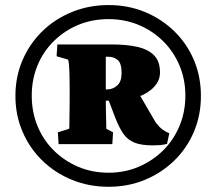

<svg xmlns="http://www.w3.org/2000/svg" viewBox="-20 -714 843 747"><path d="M205.1 -199.2 249 -212.9Q250 -215.8 250 -235.8Q250 -255.9 250.5 -280.8Q251 -305.7 251 -321.3V-375Q251 -392.6 250.5 -416.5Q250 -440.4 248.5 -460Q247.1 -479.5 244.1 -482.4L200.2 -495.1L203.1 -541H416Q472.7 -541 514.2 -531.7Q555.7 -522.5 579.1 -499Q602.5 -475.6 602.5 -431.6Q602.5 -400.4 579.1 -375.5Q555.7 -350.6 515.6 -336.4Q475.6 -322.3 424.8 -322.3H388.7V-366.2Q390.6 -366.2 393.6 -366.2Q396.5 -366.2 397.5 -366.2Q418.9 -366.2 436 -381.3Q453.1 -396.5 453.1 -429.7Q453.1 -467.8 438 -480.5Q422.9 -493.2 401.4 -493.2H391.6V-321.3Q391.6 -305.7 392.1 -282.2Q392.6 -258.8 393.1 -239.3Q393.6 -219.7 393.6 -212.9L419.9 -199.2L417 -153.3H208ZM574.2 -148.4Q529.3 -148.4 502.9 -159.2Q476.6 -169.9 460.4 -192.9Q444.3 -215.8 429.7 -252.9L399.4 -332L516.6 -356.4L582 -244.1Q586.9 -234.4 600.6 -220.2Q614.3 -206.1 638.7 -195.3L629.9 -154.3Q615.2 -150.4 602.5 -149.4Q589.8 -148.4 574.2 -148.4ZM402.3 12.7Q326.2 12.7 260.3 -14.2Q194.3 -41 145 -88.9Q95.7 -136.7 67.9 -201.2Q40 -265.6 40 -340.8Q40 -416 67.9 -480.5Q95.7 -544.9 145 -592.8Q194.3 -640.6 260.3 -667.5Q326.2 -694.3 402.3 -694.3Q478.5 -694.3 543.5 -667.5Q608.4 -640.6 657.7 -592.8Q707 -544.9 734.4 -480.5Q761.7 -416 761.7 -340.8Q761.7 -265.6 734.4 -201.2Q707 -136.7 657.7 -88.9Q608.4 -41 543.5 -14.2Q478.5 12.7 402.3 12.7ZM402.3 -42Q464.8 -42 519 -64.9Q573.2 -87.9 614.3 -128.4Q655.3 -168.9 678.2 -223.6Q701.2 -278.3 701.2 -341.8Q701.2 -405.3 678.2 -459.5Q655.3 -513.7 614.3 -554.2Q573.2 -594.7 519 -617.2Q464.8 -639.6 402.3 -639.6Q338.9 -639.6 284.7 -617.2Q230.5 -594.7 189.5 -554.2Q148.4 -513.7 126 -459.5Q103.5 -405.3 103.5 -341.8Q103.5 -278.3 126 -223.6Q148.4 -168.9 189.5 -128.4Q230.5 -87.9 284.7 -64.9Q338.9 -42 402.3 -42Z"/></svg>

Font: Crimson Pro Black
Style: Regular
Weight: 900
Designer: Jacques Le Bailly
Foundry: Baron von Fonthausen
Version: Version 1.003